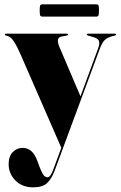

<svg xmlns="http://www.w3.org/2000/svg" viewBox="-20 -600 544 866"><path d="M266 63Q242.5 127 227.5 167.2Q212.5 207.5 192 226.2Q171.5 245 129.5 245Q80 245 49.5 214Q19 183 19 140.5Q19 105 37.5 86Q56 67 82.5 67Q127 67 148 124.5L157.5 150.5Q164 167.5 172.5 183.5Q181 199.5 194.5 199.5Q208 199.5 221 163Q234 126.5 256.5 66.5L73 -354Q58 -389 43.2 -412Q28.5 -435 12 -438.5Q5 -440 3.5 -441.2Q2 -442.5 2 -444Q2 -448 7 -448H282Q287 -448 287 -444Q287 -441 281 -439.5L257 -435Q230 -430 248.5 -387L343 -165.5L422.5 -381.5Q431.5 -406.5 425.5 -417Q419.5 -427.5 401.5 -432.5L377.5 -439.5Q371.5 -441.5 371.5 -444Q371.5 -448 376.5 -448H498.5Q503.5 -448 503.5 -444Q503.5 -441 497.5 -439.5Q467 -433 453.8 -420.8Q440.5 -408.5 430.5 -381ZM159 -552.5Q159 -570 161.2 -575.2Q163.5 -580.5 172.5 -580.5H413Q422 -580.5 424.2 -576Q426.5 -571.5 426.5 -553Q426.5 -536 424.2 -530.5Q422 -525 413 -525H172.5Q163.5 -525 161.2 -530.2Q159 -535.5 159 -552.5Z"/></svg>

Font: Fraunces 144pt Black
Style: Regular
Weight: 900
Version: Version 1.000;[0bf87f6ff]